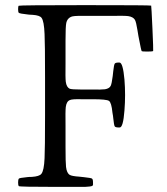

<svg xmlns="http://www.w3.org/2000/svg" viewBox="-20 -731 654 751"><path d="M312.5 0Q335 -1 340.8 -3.9Q344.7 -5.9 343.8 -13.7Q343.8 -15.6 343.8 -17.6Q343.8 -30.3 339.4 -32.7Q335 -35.2 307.6 -38.1Q300.8 -39.1 290 -40Q260.7 -42 252.9 -46.9Q241.2 -53.7 238.3 -78.1Q236.3 -94.7 236.3 -158.2Q236.3 -180.7 236.3 -194.3Q236.3 -210.9 236.3 -238.3Q235.4 -296.9 237.3 -312.5Q240.2 -335 253.9 -339.8Q262.7 -343.8 298.8 -342.8Q315.4 -342.8 326.2 -342.8Q332 -342.8 343.8 -342.8Q396.5 -342.8 406.2 -336.4Q416 -330.1 419.9 -290Q420.9 -282.2 421.9 -278.3Q421.9 -275.4 422.9 -269.5Q425.8 -241.2 428.7 -236.8Q431.6 -232.4 444.3 -232.4Q447.3 -232.4 448.2 -232.4Q461.9 -232.4 466.8 -298.8Q471.7 -359.4 466.8 -419.9Q460.9 -486.3 447.3 -486.3Q446.3 -486.3 443.4 -486.3Q431.6 -486.3 428.7 -481.9Q425.8 -477.5 422.9 -452.1Q421.9 -446.3 421.9 -442.9Q421.9 -439.5 420.9 -433.6Q417 -403.3 413.1 -395.5Q408.2 -384.8 390.6 -381.8Q377.9 -379.9 333 -380.9Q324.2 -380.9 320.3 -380.9Q310.5 -380.9 294.9 -380.9Q261.7 -380.9 252.9 -383.8Q240.2 -389.6 237.3 -411.1Q235.4 -425.8 236.3 -483.4Q236.3 -508.8 236.3 -524.4Q236.3 -543 236.3 -573.2Q236.3 -627.9 239.3 -641.6Q244.1 -662.1 263.7 -667Q277.3 -669.9 328.1 -668.9Q356.4 -668.9 374 -668.9Q388.7 -668.9 414.1 -668.9Q466.8 -669.9 481.4 -668Q501 -665 507.8 -653.3Q512.7 -644.5 517.6 -613.3Q519.5 -598.6 521.5 -589.8Q522.5 -586.9 523.4 -580.1Q532.2 -533.2 534.2 -531.2Q536.1 -529.3 556.6 -529.3Q578.1 -529.3 579.1 -531.7Q580.1 -534.2 576.2 -620.6Q572.3 -707 571.3 -709Q570.3 -710.9 312.5 -710.9Q55.7 -710.9 53.2 -708.5Q50.8 -706.1 50.8 -695.3Q50.8 -684.6 53.2 -681.2Q55.7 -677.7 92.8 -673.8Q98.6 -672.9 108.4 -672.9Q135.7 -670.9 142.6 -661.1Q152.3 -648.4 154.3 -597.7Q156.2 -562.5 156.2 -429.7Q156.2 -381.8 156.2 -355.5Q156.2 -327.1 156.2 -278.3Q156.2 -147.5 154.3 -112.3Q152.3 -63.5 141.6 -50.8Q133.8 -41 104.5 -39.1Q92.8 -39.1 85.9 -38.1Q55.7 -35.2 53.7 -32.2Q50.8 -28.3 50.8 -17.1Q50.8 -5.9 53.7 -2.9Q56.6 0 197.3 0Q211.9 0 237.3 0Q296.9 0 312.5 0Z"/></svg>

Font: Bpmf GenWan Min R
Style: R
Weight: 400
Foundry: But Ko
Version: Version 1.320